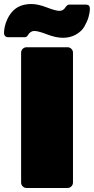

<svg xmlns="http://www.w3.org/2000/svg" viewBox="-40 -935 467 955"><path d="M296 0H92Q81 0 73 -8Q65 -16 65 -27V-673Q65 -684 73 -692Q81 -700 92 -700H296Q307 -700 315 -692Q323 -684 323 -673V-27Q323 -16 315 -8Q307 0 296 0ZM98 -759Q93 -750 83 -750H-1Q-9 -750 -14.5 -755.5Q-20 -761 -20 -772.5Q-20 -784 -16.5 -801.5Q-13 -819 -3.5 -839.5Q6 -860 20 -876Q54 -915 116 -915Q149 -915 193 -898Q237 -881 255.5 -881Q274 -881 284 -896.5Q294 -912 304 -912H388Q407 -912 407 -892.5Q407 -873 400.5 -850.5Q394 -828 380 -803.5Q366 -779 337.5 -763Q309 -747 273.5 -747Q238 -747 194 -764Q150 -781 130.5 -781Q111 -781 98 -759Z"/></svg>

Font: Rubik One
Style: Regular
Weight: 400
Designer: Hubert and Fischer with Elvire Volk Leonovitch
Foundry: Hubert and Fischer with Elvire Volk Leonovitch
Version: Version 1.001